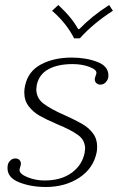

<svg xmlns="http://www.w3.org/2000/svg" viewBox="-20 -737 471 767"><path d="M188 -694 213 -717Q267 -667 292 -621H297Q346 -672 416 -717L431 -694Q353 -644 299 -584H276Q245 -645 188 -694ZM10 -65Q10 -73 11 -77Q12 -86 20.5 -95Q29 -104 41 -104Q53 -104 59 -96.5Q65 -89 63 -78Q62 -73 60 -67Q58 -61 58 -58Q58 -42 90 -29Q122 -16 158 -16Q224 -16 266 -46.5Q308 -77 318 -126Q320 -138 320 -143Q320 -177 292 -197.5Q264 -218 208 -241Q164 -260 138.5 -274.5Q113 -289 95 -312Q77 -335 77 -368Q77 -381 80 -394Q92 -452 143.5 -479.5Q195 -507 266 -507Q323 -507 368 -490Q413 -473 413 -436Q413 -429 412 -425Q409 -415 401 -407Q393 -399 381 -399Q370 -399 363.5 -406.5Q357 -414 359 -424Q359 -426 365 -443Q368 -458 338 -469.5Q308 -481 270 -481Q211 -481 173.5 -460.5Q136 -440 127 -398Q125 -386 125 -381Q125 -345 154 -323Q183 -301 240 -276Q282 -257 307.5 -242.5Q333 -228 350.5 -205.5Q368 -183 368 -152Q368 -136 366 -128Q353 -64 296.5 -27Q240 10 163 10Q104 10 57 -8.5Q10 -27 10 -65Z"/></svg>

Font: Trirong ExtraLight
Style: Italic
Weight: 275
Italic angle: -12°
Designer: Katatrad Team
Foundry: CadsonDemak
Version: Version 1.003